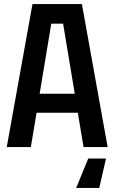

<svg xmlns="http://www.w3.org/2000/svg" viewBox="-20 -720 560 940"><path d="M13 0 139 -700H381L507 0H389L361 -168H159L131 0ZM174 -261H346L289 -604H231ZM499 56 466 200H353L412 56Z"/></svg>

Font: Tektur SemiCondensed Medium
Style: Regular
Weight: 500
Width: 4
Designer: Adam Jagosz
Foundry: Adam Jagosz
Version: Version 1.005;gftools[0.9.30]